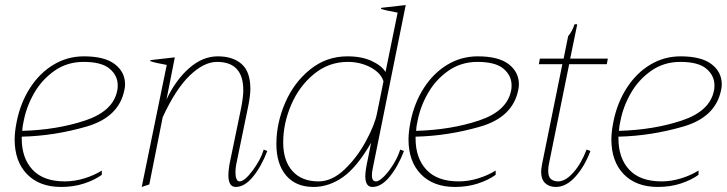

<svg xmlns="http://www.w3.org/2000/svg" viewBox="-20 -730 2877 760"><path d="M475 -396Q475 -384 472 -372Q450 -266 322.5 -229Q195 -192 66 -189V-182Q66 -104 109 -58Q152 -12 237 -12Q275 -12 314 -24Q353 -36 383 -55V-38Q354 -17 312.5 -3.5Q271 10 222 10Q136 10 87 -40.5Q38 -91 38 -178Q38 -208 46 -248Q61 -323 99 -382Q137 -441 192 -474Q247 -507 312 -507Q394 -507 434.5 -476Q475 -445 475 -396ZM446 -392Q446 -431 414 -458Q382 -485 311 -485Q246 -485 196 -450Q146 -415 115.5 -362Q85 -309 74 -252Q69 -231 68 -212Q206 -216 317 -253Q428 -290 444 -371Q446 -378 446 -392Z M1038 -132Q1014 -70 981 -30Q948 10 913 10Q884 10 884 -37Q884 -52 888 -78L935 -305Q943 -347 943 -373Q943 -485 839 -485Q787 -485 731 -431Q675 -377 624 -266L571 0L541 10L640 -473Q594 -481 575 -488V-492L672 -503L639 -336Q675 -413 728.5 -460Q782 -507 842 -507Q902 -507 936.5 -476.5Q971 -446 971 -379Q971 -352 963 -312L915 -79Q912 -64 912 -48Q912 -32 916 -22Q920 -12 928 -12Q948 -12 980 -55Q1012 -98 1024 -138Z M1074 -160Q1074 -242 1108.5 -322.5Q1143 -403 1207.5 -455Q1272 -507 1355 -507Q1412 -507 1451.5 -488.5Q1491 -470 1506 -445L1554 -680Q1508 -688 1488 -695L1489 -699L1586 -710L1457 -71Q1452 -49 1452 -37Q1452 -12 1468 -12Q1481 -12 1501 -32.5Q1521 -53 1539 -83Q1557 -113 1564 -138L1579 -132Q1555 -70 1522 -30Q1489 10 1454 10Q1426 10 1426 -33Q1426 -55 1436 -100L1449 -165Q1393 -68 1337.5 -29Q1282 10 1221 10Q1151 10 1112.5 -35.5Q1074 -81 1074 -160ZM1472 -280 1498 -408Q1488 -441 1447.5 -463Q1407 -485 1356 -485Q1282 -485 1223.5 -437.5Q1165 -390 1133 -316Q1101 -242 1101 -166Q1101 -94 1137.5 -53Q1174 -12 1241 -12Q1294 -12 1343.5 -59Q1393 -106 1428 -170.5Q1463 -235 1472 -280Z M2034 -396Q2034 -384 2031 -372Q2009 -266 1881.5 -229Q1754 -192 1625 -189V-182Q1625 -104 1668 -58Q1711 -12 1796 -12Q1834 -12 1873 -24Q1912 -36 1942 -55V-38Q1913 -17 1871.5 -3.5Q1830 10 1781 10Q1695 10 1646 -40.5Q1597 -91 1597 -178Q1597 -208 1605 -248Q1620 -323 1658 -382Q1696 -441 1751 -474Q1806 -507 1871 -507Q1953 -507 1993.5 -476Q2034 -445 2034 -396ZM2005 -392Q2005 -431 1973 -458Q1941 -485 1870 -485Q1805 -485 1755 -450Q1705 -415 1674.5 -362Q1644 -309 1633 -252Q1628 -231 1627 -212Q1765 -216 1876 -253Q1987 -290 2003 -371Q2005 -378 2005 -392Z M2154 -87Q2150 -70 2150 -54Q2150 -30 2161 -21Q2172 -12 2189 -12Q2218 -12 2249 -46.5Q2280 -81 2302 -138L2317 -132Q2294 -71 2257.5 -30.5Q2221 10 2180 10Q2154 10 2138 -5Q2122 -20 2122 -51Q2122 -60 2126 -82L2206 -476H2113L2117 -498H2211L2229 -587Q2246 -607 2254 -634H2265L2237 -498H2386L2382 -476H2233Z M2837 -396Q2837 -384 2834 -372Q2812 -266 2684.5 -229Q2557 -192 2428 -189V-182Q2428 -104 2471 -58Q2514 -12 2599 -12Q2637 -12 2676 -24Q2715 -36 2745 -55V-38Q2716 -17 2674.5 -3.5Q2633 10 2584 10Q2498 10 2449 -40.5Q2400 -91 2400 -178Q2400 -208 2408 -248Q2423 -323 2461 -382Q2499 -441 2554 -474Q2609 -507 2674 -507Q2756 -507 2796.5 -476Q2837 -445 2837 -396ZM2808 -392Q2808 -431 2776 -458Q2744 -485 2673 -485Q2608 -485 2558 -450Q2508 -415 2477.5 -362Q2447 -309 2436 -252Q2431 -231 2430 -212Q2568 -216 2679 -253Q2790 -290 2806 -371Q2808 -378 2808 -392Z"/></svg>

Font: Trirong Thin
Style: Italic
Weight: 250
Italic angle: -12°
Designer: Katatrad Team
Foundry: CadsonDemak
Version: Version 1.001